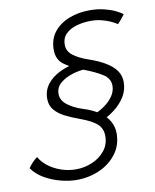

<svg xmlns="http://www.w3.org/2000/svg" viewBox="-172 -748 801 991"><g transform="rotate(-10 228.0 -252.5)"><path d="M290.5 -382Q258 -380.5 221.2 -369Q184.5 -357.5 159 -335.5Q133.5 -313.5 133.5 -280Q133.5 -246.5 164 -222.5Q194.5 -198.5 241.5 -183Q295.5 -166.5 329 -142.5Q362.5 -118.5 378 -89.8Q393.5 -61 393.5 -28Q393.5 33 359.5 78.5Q325.5 124 270 148.8Q214.5 173.5 149.5 173.5Q111 173.5 66.2 162Q21.5 150.5 -17.8 127.8Q-57 105 -80 72Q-76 65.5 -70.2 58.2Q-64.5 51 -57.8 44Q-51 37 -44.2 31Q-37.5 25 -32 21.5Q-18.5 47.5 10.2 70Q39 92.5 77 105.8Q115 119 155.5 119Q200.5 119 241.2 101.5Q282 84 307.8 51.8Q333.5 19.5 333.5 -24Q333.5 -65 306 -88.8Q278.5 -112.5 220.5 -133.5Q178.5 -148.5 144.8 -165.8Q111 -183 91.2 -206.8Q71.5 -230.5 71.5 -265Q71.5 -309 96.5 -341Q121.5 -373 162 -392.8Q202.5 -412.5 248 -420.5ZM294.5 -143.5Q324.5 -155 352 -174.2Q379.5 -193.5 397.2 -219Q415 -244.5 415 -274Q415 -312 377.5 -335.5Q340 -359 282.5 -380.5Q221.5 -403.5 185 -430Q148.5 -456.5 148.5 -508Q148.5 -564 178.5 -601.5Q208.5 -639 258 -658.2Q307.5 -677.5 365.5 -677.5Q407.5 -677.5 441.5 -669Q475.5 -660.5 499.8 -648.8Q524 -637 536.5 -627Q532.5 -622 526 -613.5Q519.5 -605 512.2 -596.5Q505 -588 498.5 -581.5Q483.5 -591.5 463 -600.8Q442.5 -610 417.2 -616.2Q392 -622.5 362.5 -622.5Q323.5 -622.5 288.2 -612.5Q253 -602.5 231 -581Q209 -559.5 209 -524.5Q209 -490.5 237.8 -468.2Q266.5 -446 312.5 -430Q366 -412 402 -390.5Q438 -369 456.8 -342.8Q475.5 -316.5 475.5 -282.5Q475.5 -241.5 454.8 -207.2Q434 -173 400.5 -146.8Q367 -120.5 327.5 -103.5Z"/></g></svg>

Font: Grandstander Thin ExtraLight
Style: Italic
Weight: 250
Italic angle: -15°
Version: Version 1.200